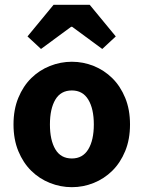

<svg xmlns="http://www.w3.org/2000/svg" viewBox="-20 -764 595 796"><path d="M94 -613 202 -744H352L460 -613L404 -561L279 -653H275L150 -561ZM278 12Q231 12 187 -5.5Q143 -23 109.5 -56Q76 -89 56 -137.5Q36 -186 36 -248Q36 -310 56 -358.5Q76 -407 109.5 -440Q143 -473 187 -490.5Q231 -508 278 -508Q325 -508 368.5 -490.5Q412 -473 445.5 -440Q479 -407 499 -358.5Q519 -310 519 -248Q519 -186 499 -137.5Q479 -89 445.5 -56Q412 -23 368.5 -5.5Q325 12 278 12ZM278 -107Q323 -107 346 -145Q369 -183 369 -248Q369 -313 346 -351Q323 -389 278 -389Q232 -389 209.5 -351Q187 -313 187 -248Q187 -183 209.5 -145Q232 -107 278 -107Z"/></svg>

Font: TypoPRO Source Sans Pro
Style: Bold
Weight: 700
Designer: Paul D. Hunt
Foundry: Adobe Systems Incorporated
Version: Version 2.020;PS 2.000;hotconv 1.0.86;makeotf.lib2.5.63406